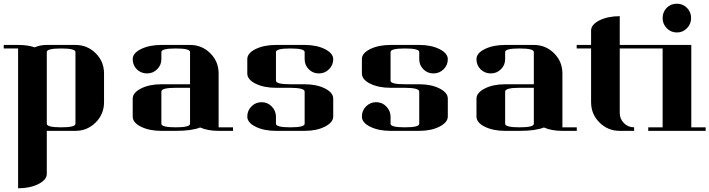

<svg xmlns="http://www.w3.org/2000/svg" viewBox="-20 -702 3806 1030"><path d="M0 -460.9H77.1Q128.4 -460.9 166 -448.2Q194.8 -460.9 231 -460.9H384.8Q448.7 -460.9 493.7 -416Q538.1 -371.6 538.1 -308.1V-153.8Q538.1 -89.8 493.2 -44.9Q448.2 0 384.8 0H231V231Q231 262.7 185.5 285.6Q140.6 308.1 77.1 308.1V-441.9H0ZM231 -38.1Q231 -19 308.1 -19Q384.8 -19 384.8 -38.1V-422.9Q384.8 -441.9 308.1 -441.9Q231 -441.9 231 -422.9Z M691.9 -172.9Q691.9 -204.6 736.8 -227.5Q781.2 -250 845.7 -250H999.5V-422.9Q999.5 -441.9 922.9 -441.9Q845.7 -441.9 845.7 -422.9V-384.8Q845.7 -353 823.2 -330.6Q800.8 -308.1 768.6 -308.1Q736.8 -308.1 713.9 -330.1Q691.9 -352.1 691.9 -384.8Q691.9 -417 736.8 -439Q781.7 -460.9 845.7 -460.9H999.5Q1063.5 -460.9 1108.4 -416Q1152.8 -371.6 1152.8 -308.1V-19H1230V0H1152.8Q1094.7 0 1053.7 -18.1Q1008.3 0 922.9 0H845.7Q781.7 0 736.8 -22Q691.9 -43.9 691.9 -77.1ZM845.7 -38.1Q845.7 -19 922.9 -19Q999.5 -19 999.5 -38.1V-231H922.9Q845.7 -231 845.7 -210.9Z M1306.6 -308.1V-384.8Q1306.6 -417 1351.6 -439Q1396.5 -460.9 1460.4 -460.9H1614.3Q1678.7 -460.9 1723.1 -438.5Q1767.6 -416 1767.6 -384.3Q1767.6 -353 1745.1 -330.6Q1722.7 -308.1 1690.4 -308.1Q1658.7 -308.1 1636.7 -330.1Q1614.3 -352.5 1614.3 -384.8V-422.9Q1614.3 -441.9 1537.6 -441.9Q1460.4 -441.9 1460.4 -422.9V-269Q1460.4 -250 1537.6 -250H1614.3Q1678.7 -250 1723.1 -227.5Q1767.6 -205.1 1767.6 -172.9V-77.1Q1767.6 -45.4 1722.7 -22.5Q1678.2 0 1614.3 0H1460.4Q1396.5 0 1351.6 -22Q1306.6 -43.9 1306.6 -76.7Q1306.6 -108.9 1329.1 -131.3Q1351.6 -153.8 1383.3 -153.8Q1415.5 -153.8 1437.5 -130.9Q1460 -107.9 1460.4 -77.1V-38.1Q1460.4 -19 1537.6 -19Q1614.3 -19 1614.3 -38.1V-210.9Q1614.3 -230.5 1537.6 -231H1460.4Q1396.5 -231 1351.6 -252.9Q1306.6 -274.9 1306.6 -308.1Z M1921.4 -308.1V-384.8Q1921.4 -417 1966.3 -439Q2011.2 -460.9 2075.2 -460.9H2229Q2293.5 -460.9 2337.9 -438.5Q2382.3 -416 2382.3 -384.3Q2382.3 -353 2359.9 -330.6Q2337.4 -308.1 2305.2 -308.1Q2273.4 -308.1 2251.5 -330.1Q2229 -352.5 2229 -384.8V-422.9Q2229 -441.9 2152.3 -441.9Q2075.2 -441.9 2075.2 -422.9V-269Q2075.2 -250 2152.3 -250H2229Q2293.5 -250 2337.9 -227.5Q2382.3 -205.1 2382.3 -172.9V-77.1Q2382.3 -45.4 2337.4 -22.5Q2293 0 2229 0H2075.2Q2011.2 0 1966.3 -22Q1921.4 -43.9 1921.4 -76.7Q1921.4 -108.9 1943.8 -131.3Q1966.3 -153.8 1998 -153.8Q2030.3 -153.8 2052.2 -130.9Q2074.7 -107.9 2075.2 -77.1V-38.1Q2075.2 -19 2152.3 -19Q2229 -19 2229 -38.1V-210.9Q2229 -230.5 2152.3 -231H2075.2Q2011.2 -231 1966.3 -252.9Q1921.4 -274.9 1921.4 -308.1Z M2536.1 -172.9Q2536.1 -204.6 2581.1 -227.5Q2625.5 -250 2689.9 -250H2843.8V-422.9Q2843.8 -441.9 2767.1 -441.9Q2689.9 -441.9 2689.9 -422.9V-384.8Q2689.9 -353 2667.5 -330.6Q2645 -308.1 2612.8 -308.1Q2581.1 -308.1 2558.1 -330.1Q2536.1 -352.1 2536.1 -384.8Q2536.1 -417 2581.1 -439Q2626 -460.9 2689.9 -460.9H2843.8Q2907.7 -460.9 2952.6 -416Q2997.1 -371.6 2997.1 -308.1V-19H3074.2V0H2997.1Q2939 0 2897.9 -18.1Q2852.5 0 2767.1 0H2689.9Q2626 0 2581.1 -22Q2536.1 -43.9 2536.1 -77.1ZM2689.9 -38.1Q2689.9 -19 2767.1 -19Q2843.8 -19 2843.8 -38.1V-231H2767.1Q2689.9 -231 2689.9 -210.9Z M3073.7 -441.9V-460.9H3150.9V-538.1Q3150.9 -569.8 3195.8 -592.8Q3241.7 -615.2 3304.7 -615.2V-460.9H3458.5V-441.9H3304.7V-96.2Q3304.7 -64 3326.7 -42Q3348.6 -19 3381.8 -19V0H3304.7Q3240.7 0 3195.8 -44.9Q3150.9 -89.8 3150.9 -153.8V-441.9Z M3457.5 0V-19H3534.7V-441.9H3457.5V-460.9H3688.5V-19H3765.6V0ZM3534.7 -605Q3534.7 -637.7 3556.6 -660.2Q3578.6 -682.1 3610.8 -682.1Q3643.6 -682.1 3665.5 -659.7Q3687.5 -636.7 3687.5 -605.5Q3687.5 -573.2 3665.5 -550.8Q3643.6 -527.8 3611.3 -527.8Q3579.6 -527.8 3557.1 -550.3Q3534.7 -572.8 3534.7 -605Z"/></svg>

Font: Hjet
Style: Regular
Weight: 400
Designer: T. Christopher White
Version: Version 1.2